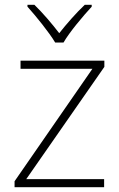

<svg xmlns="http://www.w3.org/2000/svg" viewBox="-20 -784 499 804"><path d="M211 -606H246C270 -648 327 -716 364 -756V-764H335C298 -729 258 -683 228 -645C199 -683 160 -729 124 -764H95V-756C131 -716 186 -648 211 -606ZM416 0V-34H90L417 -504V-530H66V-496H367L41 -25V0Z"/></svg>

Font: Noto Sans Sinhala UI ExtraLight
Style: Regular
Weight: 200
Designer: Jelle Bosma - Monotype Design Team
Foundry: Monotype Imaging Inc.
Version: Version 2.006